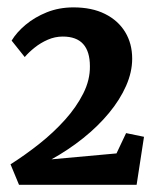

<svg xmlns="http://www.w3.org/2000/svg" viewBox="-20 -923 428 520"><path d="M8.5 -478Q48 -503 86.5 -533.5Q125 -564 156 -598.5Q187 -633 205.5 -669.8Q224 -706.5 223.5 -743.5Q223.5 -783.5 205.2 -803.8Q187 -824 150 -824Q129 -824 109.5 -815.5Q90 -807 74 -794.2Q58 -781.5 47 -768.5L11.5 -813Q25 -835.5 49.5 -856Q74 -876.5 107 -889.8Q140 -903 179 -903Q229 -903 264.5 -885.2Q300 -867.5 319 -836.2Q338 -805 338 -764Q338 -728 321.5 -690.5Q305 -653 275.2 -617Q245.5 -581 205.5 -549Q165.5 -517 119.5 -491.5L295.5 -507.5L321.5 -562.5L370 -552.5L350 -422.5H31.5Z"/></svg>

Font: Merriweather 24pt SemiCondensed
Style: Bold
Weight: 700
Width: 4
Designer: Eben Sorkin
Foundry: Eben Sorkin
Version: Version 2.100